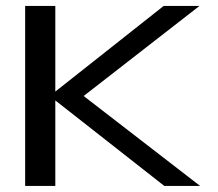

<svg xmlns="http://www.w3.org/2000/svg" viewBox="-20 -610 714 630"><path d="M62.5 0V-590.5H161.5V-309.5L517 -590.5H634.5L254.5 -295L636.5 0H519L161.5 -280.5V0Z"/></svg>

Font: Anybody ExtraExpanded
Style: Regular
Weight: 400
Width: 8
Designer: Tyler Finck
Foundry: Etcetera Type Company
Version: Version 1.010; ttfautohint (v1.8.3) -l 8 -r 50 -G 200 -x 14 